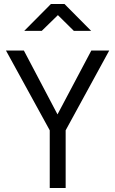

<svg xmlns="http://www.w3.org/2000/svg" viewBox="-20 -945 579 965"><path d="M230 0V-290L10 -691H100L269 -370L439 -691H529L310 -290V0ZM102 -790 236 -925H304L438 -790H351L271 -869L190 -790Z"/></svg>

Font: Cairo Play
Style: Regular
Weight: 400
Designer: Mohamed Gaber, Accademia di Belle Arti di Urbino
Foundry: Kief Type Foundry, Accademia di Belle Arti di Urbino
Version: Version 3.119